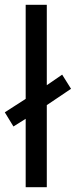

<svg xmlns="http://www.w3.org/2000/svg" viewBox="-29 -780 316 800"><path d="M78 0H166V-342L267 -410L230 -469L166 -425V-760H78V-368L-9 -312L27 -253L78 -285Z"/></svg>

Font: Noto Sans Sunuwar
Style: Regular
Weight: 400
Designer: Anshuman Pandey
Foundry: Jamra Patel LLC
Version: Version 1.000